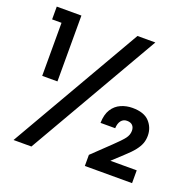

<svg xmlns="http://www.w3.org/2000/svg" viewBox="-123 -830 978 959"><g transform="rotate(20 365.5 -350.0)"><path d="M70 -350V-632H20V-700H151V-350ZM45 0 449 -700H544L140 0ZM424 0V-59L517 -148Q555 -184 570 -203.5Q585 -223 585 -245Q585 -263 575 -273.5Q565 -284 545 -284Q526 -284 514.5 -269.5Q503 -255 502 -229H424Q425 -274 442.5 -301.5Q460 -329 488.5 -341.5Q517 -354 549 -354Q611 -354 639.5 -323Q668 -292 668 -249Q668 -227 661 -208Q654 -189 637.5 -168Q621 -147 590 -119L535 -68H675V0Z"/></g></svg>

Font: Envelope Sans Variable
Style: Regular
Weight: 500
Designer: Andreas Rasmussen / Norman Anderson
Foundry: mail.de GmbH
Version: Version 1.150